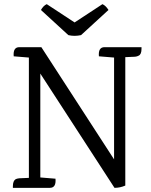

<svg xmlns="http://www.w3.org/2000/svg" viewBox="-20 -904 725 924"><path d="M483 -677H661Q661 -677 661 -669Q661 -642 647 -636Q640 -632 630 -631L583 -629V-11Q558 0 531 0L174 -550V-50L247 -44Q251 0 220 0H42Q42 0 42 -8Q42 -34 56 -42Q63 -45 73 -46L119 -48V-627L46 -633Q42 -677 73 -677H179L529 -137V-627L456 -633Q452 -677 483 -677ZM502 -856 370 -735Q338 -728 309 -735L177 -856Q189 -877 205 -884L339 -796L473 -884Q489 -877 502 -856Z"/></svg>

Font: Karma
Style: Regular
Weight: 400
Designer: Joana Correia
Foundry: Indian Type Foundry
Version: Version 1.202;PS 1.0;hotconv 1.0.78;makeotf.lib2.5.61930; tt